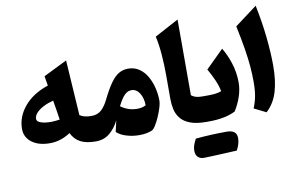

<svg xmlns="http://www.w3.org/2000/svg" viewBox="-100 -997 2262 1456"><g transform="rotate(-10 1031.0 -269.0)"><path d="M288.1 -480.5 275.9 -554.2 457.5 -644 484.9 -218.3Q517.1 -195.8 573.7 -195.8H574.2V0H573.7Q500.5 0 456.1 -23.4Q411.6 -46.9 387.2 -96.7Q311 -46.9 229.5 -46.9Q142.1 -46.9 90.1 -86.2Q38.1 -125.5 38.1 -190.4Q38.1 -282.7 103 -361.3Q168 -439.9 288.1 -480.5ZM308.1 -360.8Q267.1 -350.6 232.4 -333Q197.8 -315.4 177 -293.2Q156.2 -271 156.2 -246.6Q156.2 -225.6 187.7 -215.1Q219.2 -204.6 267.1 -204.6Q284.2 -204.6 301.3 -206.8Q318.4 -209 332 -210.9Q325.7 -252.9 320.1 -288.1Q314.5 -323.2 308.1 -360.8Z M908.7 -501Q958 -501 994.4 -475.8Q1030.8 -450.7 1054.4 -409.2Q1078.1 -367.7 1089.8 -318.1Q1101.6 -268.6 1101.6 -219.7Q1101.6 -200.7 1091.6 -167.7Q1081.5 -134.8 1066.4 -100.1Q1051.3 -65.4 1034.9 -39.3Q1018.6 -13.2 1005.9 -7.3Q964.4 10.3 907.2 10.3Q856.9 10.3 809.8 -3.7Q762.7 -17.6 733.9 -44.4L753.4 -130.9Q726.1 -74.2 681.9 -37.1Q637.7 0 574.2 0Q563.5 0 558.1 -8.1Q552.7 -16.1 552.7 -38.6V-157.2Q552.7 -179.7 558.1 -187.7Q563.5 -195.8 574.2 -195.8Q622.1 -195.8 651.4 -223.1Q680.7 -250.5 703.6 -296.9Q742.7 -376.5 774.7 -420.7Q806.6 -464.8 838.6 -482.9Q870.6 -501 908.7 -501ZM906.2 -335.9Q876.5 -335.9 852.5 -312Q828.6 -288.1 799.8 -231.4Q821.3 -213.9 854 -201.4Q886.7 -189 926.3 -189Q966.3 -189 992.7 -204.6Q991.7 -262.2 967.5 -299.1Q943.4 -335.9 906.2 -335.9Z M1343.8 -802.7V-219.7Q1357.9 -208 1377 -201.9Q1396 -195.8 1425.8 -195.8H1426.3V0H1425.8Q1347.7 0 1300 -18.6Q1252.4 -37.1 1227.5 -68.4Q1202.6 -99.6 1194.1 -138.4Q1185.5 -177.2 1185.5 -217.3V-401.4Q1185.5 -483.9 1179.2 -562Q1172.9 -640.1 1158.7 -703.6Z M1323.7 110.8Q1442.9 99.6 1562.5 99.6Q1640.1 99.6 1640.1 161.1Q1640.1 205.6 1613.8 253.9Q1592.8 254.9 1567.1 256.3Q1541.5 257.8 1505.1 259.3Q1468.8 260.7 1425.8 262.9Q1382.8 265.1 1357.4 265.1Q1332 265.1 1314 249Q1295.9 232.9 1295.9 197Q1295.9 161.1 1323.7 110.8ZM1426.3 0Q1415.5 0 1410.2 -8.1Q1404.8 -16.1 1404.8 -38.6V-157.2Q1404.8 -179.7 1410.2 -187.7Q1415.5 -195.8 1426.3 -195.8H1472.7Q1503.9 -195.8 1529.8 -199Q1555.7 -202.1 1575.2 -210.4Q1567.4 -252.4 1546.6 -299.3Q1525.9 -346.2 1500.5 -390.1L1638.2 -525.9Q1669.9 -475.6 1693.6 -403.1Q1717.3 -330.6 1717.3 -252.4Q1717.3 -200.2 1699.2 -145.8Q1681.2 -91.3 1648.9 -40Q1605.5 -19 1554.7 -9.5Q1503.9 0 1442.4 0Z M1945.3 -802.7Q1972.7 -670.4 1985.1 -549.8Q1997.6 -429.2 1997.6 -333Q1997.6 -215.8 1972.2 -131.8Q1946.8 -47.9 1886.7 7.3L1794.9 -38.6Q1812.5 -80.6 1821.3 -126.2Q1830.1 -171.9 1830.1 -238.3Q1830.1 -294.4 1825.2 -354.2Q1820.3 -414.1 1808.1 -490.7Q1795.9 -567.4 1773.4 -674.3Z"/></g></svg>

Font: Pinar DS4 ExtraBold
Style: Regular
Weight: 800
Designer: Amin Abedi
Version: Version 3.000